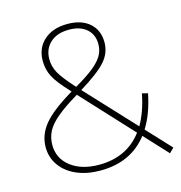

<svg xmlns="http://www.w3.org/2000/svg" viewBox="-106 -800 855 905"><g transform="rotate(-15 321.5 -347.0)"><path d="M613 10 508 -103Q426 4 276 4Q211 4 161 -17.5Q111 -39 82.5 -78.5Q54 -118 54 -169Q54 -229 95.5 -279.5Q137 -330 240 -391L235 -397Q183 -452 164.5 -487.5Q146 -523 146 -565Q146 -628 188.5 -666Q231 -704 303 -704Q371 -704 410.5 -669.5Q450 -635 450 -575Q450 -524 414.5 -483.5Q379 -443 286 -386L506 -150Q542 -213 558 -297L586 -290Q567 -194 526 -129L635 -12ZM263 -411 267 -407Q327 -442 359.5 -468.5Q392 -495 406 -520Q420 -545 420 -575Q420 -621 389 -648.5Q358 -676 303 -676Q245 -676 211.5 -645.5Q178 -615 178 -565Q178 -530 195.5 -498Q213 -466 263 -411ZM488 -124 260 -370Q193 -330 155.5 -298.5Q118 -267 102.5 -237Q87 -207 87 -171Q87 -105 139.5 -64.5Q192 -24 277 -24Q413 -24 488 -124Z"/></g></svg>

Font: Montserrat Alternates ExLight
Style: Regular
Weight: 275
Designer: Julieta Ulanovsky
Foundry: Julieta Ulanovsky
Version: Version 7.200